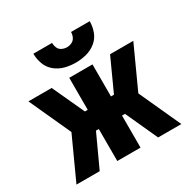

<svg xmlns="http://www.w3.org/2000/svg" viewBox="-165 -901 1050 1059"><g transform="rotate(-30 360.0 -372.0)"><path d="M26 0H174L268 -204H286V0H434V-204H453L546 0H694L573 -265L694 -530H546L453 -326H434V-530H286V-326H268L174 -530H26L147 -265ZM360 -584Q394 -584 427.5 -592.5Q461 -601 488.5 -623Q516 -645 528 -677.5Q540 -710 540 -744H421Q421 -728 414 -712.5Q407 -697 392 -689.5Q377 -682 360 -682Q344 -682 328.5 -689.5Q313 -697 306.5 -712.5Q300 -728 300 -744H181Q181 -710 193 -677.5Q205 -645 232 -623Q259 -601 292.5 -592.5Q326 -584 360 -584Z"/></g></svg>

Font: Iosevka Sparkle Heavy
Style: Regular
Weight: 900
Designer: Belleve Invis
Foundry: Belleve Invis
Version: Version 4.5.0; ttfautohint (v1.8.3)